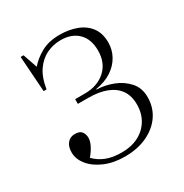

<svg xmlns="http://www.w3.org/2000/svg" viewBox="-131 -625 711 743"><g transform="rotate(-30 224.0 -254.0)"><path d="M219 14Q169 14 130 -2.5Q91 -19 69 -46Q47 -73 47 -103Q47 -129 59.5 -144Q72 -159 93 -159Q115 -159 123.5 -147.5Q132 -136 132 -120Q132 -105 123 -87Q114 -69 98 -50Q118 -29 146.5 -17.5Q175 -6 217 -6Q259 -6 291 -22.5Q323 -39 341 -69Q359 -99 359 -138Q359 -177 341 -202.5Q323 -228 289.5 -241Q256 -254 209 -254H162V-275H205Q262 -275 297.5 -307Q333 -339 333 -394Q333 -445 304.5 -473Q276 -501 227 -501Q194 -501 164.5 -487Q135 -473 114 -443Q93 -413 85 -363H72L61 -522H74L96 -458Q117 -483 151 -502Q185 -521 234 -521Q276 -521 310 -508Q344 -495 363.5 -468.5Q383 -442 383 -401Q383 -369 367.5 -341Q352 -313 323 -294Q294 -275 252 -268V-266Q289 -265 325 -251Q361 -237 385 -210Q409 -183 409 -142Q409 -97 385.5 -62Q362 -27 319 -6.5Q276 14 219 14Z"/></g></svg>

Font: Literata 60pt ExtraLight
Style: Regular
Weight: 250
Designer: Latin by Veronika Burian and Jose Scaglione. Greek by Irene Vlachou. Cyrillic by Vera Evstafieva.
Foundry: TypeTogether
Version: Version 3.103;gftools[0.9.29]